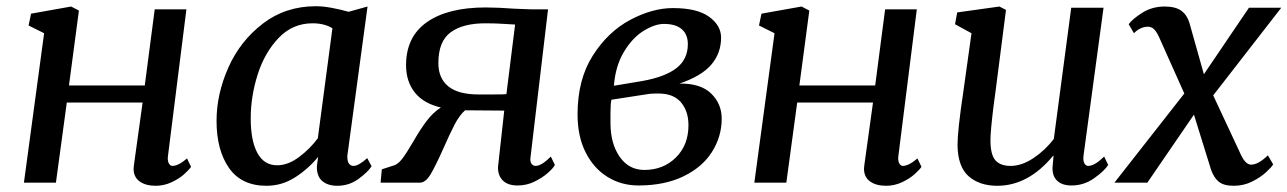

<svg xmlns="http://www.w3.org/2000/svg" viewBox="-20 -588 4144 618"><path d="M520 -79Q520 -67 524.5 -60.5Q529 -54 535 -54Q554 -54 582 -78L595 -51Q589 -42 573 -27.5Q557 -13 532.5 -1.5Q508 10 481 10Q449 10 429.5 -4Q410 -18 410 -45L411 -56L439 -258H195L160 0H57L122 -481L72 -506L80 -544L209 -567L234 -554L202 -313H446L478 -558H580L521 -89Z M1098 -83Q1098 -68 1103.5 -61Q1109 -54 1118 -54Q1134 -54 1162 -79L1176 -53Q1165 -35 1134.5 -12.5Q1104 10 1066 10Q1035 10 1017 -5.5Q999 -21 1000 -54L1004 -83Q972 -44 929.5 -17Q887 10 838 10Q757 10 717 -47.5Q677 -105 677 -199Q677 -285 715 -370.5Q753 -456 826 -512Q899 -568 997 -568Q1020 -568 1049 -562.5Q1078 -557 1102 -550L1163 -567L1099 -94Q1098 -90 1098 -83ZM986 -513Q922 -513 877 -466Q832 -419 809.5 -348.5Q787 -278 787 -207Q787 -135 808.5 -95.5Q830 -56 872 -56Q907 -56 942.5 -82.5Q978 -109 1003 -143L1050 -497Q1024 -513 986 -513Z M1310 -132Q1333 -172 1353.5 -199Q1374 -226 1399 -242Q1343 -255 1315 -290.5Q1287 -326 1287 -378Q1287 -470 1354.5 -517Q1422 -564 1543 -564Q1582 -564 1636 -560Q1676 -558 1688 -558H1744L1687 -77V-75Q1687 -65 1692 -59.5Q1697 -54 1704 -54Q1723 -54 1753 -84L1766 -57Q1761 -47 1743.5 -31.5Q1726 -16 1700.5 -3.5Q1675 9 1646 9Q1614 9 1598 -7.5Q1582 -24 1583 -51L1603 -232L1477 -233Q1459 -217 1444 -188.5Q1429 -160 1407 -110Q1382 -54 1366 -27Q1350 0 1331 0H1205L1209 -43L1243 -54Q1259 -57 1273.5 -75.5Q1288 -94 1310 -132ZM1542 -513Q1470 -513 1430.5 -484Q1391 -455 1391 -385Q1391 -336 1423 -310Q1455 -284 1520 -284H1567Q1605 -284 1610 -285L1638 -509Q1630 -509 1603.5 -511Q1577 -513 1542 -513Z M2301 -467Q2301 -417 2269.5 -380Q2238 -343 2167 -319Q2235 -320 2269 -287Q2303 -254 2303 -206Q2303 -149 2272 -99.5Q2241 -50 2180 -20.5Q2119 9 2035 9Q1980 9 1935.5 -18.5Q1891 -46 1865 -97.5Q1839 -149 1839 -220Q1839 -332 1888 -409Q1937 -486 2008.5 -524Q2080 -562 2146 -562Q2224 -562 2262.5 -534Q2301 -506 2301 -467ZM2194 -446Q2194 -477 2174.5 -494Q2155 -511 2117 -511Q2088 -511 2052 -489Q2016 -467 1988.5 -421.5Q1961 -376 1956 -312L2046 -327Q2120 -340 2157 -368.5Q2194 -397 2194 -446ZM1945 -225V-192Q1945 -126 1974.5 -83.5Q2004 -41 2054 -41Q2115 -41 2155.5 -81Q2196 -121 2196 -185Q2196 -230 2172 -258.5Q2148 -287 2099 -287Q2081 -287 2071 -286L1948 -267Q1945 -255 1945 -225Z M2871 -79Q2871 -67 2875.5 -60.5Q2880 -54 2886 -54Q2905 -54 2933 -78L2946 -51Q2940 -42 2924 -27.5Q2908 -13 2883.5 -1.5Q2859 10 2832 10Q2800 10 2780.5 -4Q2761 -18 2761 -45L2762 -56L2790 -258H2546L2511 0H2408L2473 -481L2423 -506L2431 -544L2560 -567L2585 -554L2553 -313H2797L2829 -558H2931L2872 -89Z M3178 -247Q3168 -165 3168 -137Q3168 -90 3184 -72Q3200 -54 3233 -54Q3269 -54 3307 -79.5Q3345 -105 3372 -141L3428 -563H3532L3468 -90L3467 -79Q3467 -67 3471.5 -60.5Q3476 -54 3483 -54Q3503 -54 3534 -84L3547 -57Q3535 -38 3502 -14.5Q3469 9 3429 9Q3398 9 3382 -7Q3366 -23 3368 -52Q3368 -50 3371 -86L3370 -87Q3290 10 3190 10Q3133 10 3098 -20.5Q3063 -51 3062 -121Q3062 -168 3081 -295L3107 -481L3054 -510L3061 -548L3197 -567L3218 -556L3184 -291Z M3675 -502Q3662 -502 3650 -496Q3638 -490 3630 -481L3613 -510Q3624 -526 3656 -546.5Q3688 -567 3729 -567Q3763 -567 3781.5 -554Q3800 -541 3808 -516L3855 -349L4000 -563H4104L3885 -281L3970 -99Q3987 -58 4007 -58Q4030 -58 4061 -88L4078 -59Q4073 -50 4055 -33.5Q4037 -17 4010 -3.5Q3983 10 3951 10Q3919 10 3903 -3Q3887 -16 3878 -42L3823 -219L3673 0H3567L3792 -287L3711 -468Q3704 -484 3695.5 -493Q3687 -502 3675 -502Z"/></svg>

Font: Koeln Type Serif
Style: Italic
Weight: 400
Italic angle: -8°
Designer: Eben Sorkin
Foundry: Eben Sorkin
Version: Version 2.002